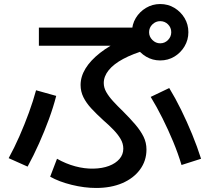

<svg xmlns="http://www.w3.org/2000/svg" viewBox="-20 -875 1040 953"><path d="M457 58Q399 58 336 42.5Q273 27 229 2L263 -87Q307 -62 353.5 -49.5Q400 -37 444 -38Q488 -39 521 -51.5Q554 -64 573 -86Q592 -108 592 -137Q592 -162 579 -184.5Q566 -207 544 -230Q522 -253 493 -278Q459 -309 433.5 -336.5Q408 -364 394 -392.5Q380 -421 380 -453Q380 -495 404.5 -535Q429 -575 476 -612Q523 -649 592 -681L610 -648H173V-738H708V-628Q639 -608 591.5 -582.5Q544 -557 519.5 -526.5Q495 -496 495 -463Q495 -440 507.5 -418Q520 -396 541.5 -372.5Q563 -349 591 -322Q626 -287 652 -256.5Q678 -226 692.5 -196.5Q707 -167 707 -133Q707 -77 675 -33.5Q643 10 587 34Q531 58 457 58ZM23 -90Q51 -141 76.5 -199Q102 -257 123.5 -316Q145 -375 159 -427L259 -399Q245 -344 223 -284Q201 -224 174 -163.5Q147 -103 117 -48ZM881 -56Q864 -113 839.5 -172Q815 -231 786.5 -288Q758 -345 728 -394L820 -438Q850 -389 879 -330Q908 -271 933.5 -209Q959 -147 978 -87ZM775 -575Q737 -575 705 -594Q673 -613 654 -645Q635 -677 635 -715Q635 -754 654 -785.5Q673 -817 705 -836Q737 -855 775 -855Q814 -855 845.5 -836Q877 -817 896 -785.5Q915 -754 915 -715Q915 -677 896 -645Q877 -613 845.5 -594Q814 -575 775 -575ZM775 -660Q798 -660 814 -676.5Q830 -693 830 -715Q830 -738 814 -754Q798 -770 775 -770Q753 -770 736.5 -754Q720 -738 720 -715Q720 -693 736.5 -676.5Q753 -660 775 -660Z"/></svg>

Font: M PLUS 1 Medium
Style: Regular
Weight: 500
Designer: Coji Morishita
Foundry: UNDERFOREST DESIGN
Version: Version 1.001